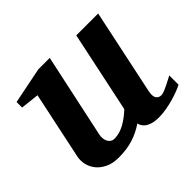

<svg xmlns="http://www.w3.org/2000/svg" viewBox="-125 -656 824 824"><g transform="rotate(-45 287.0 -244.0)"><path d="M571.8 -27.8Q561.5 -22.5 543.7 -15.4Q525.9 -8.3 504.2 -2.2Q482.4 3.9 459 8.1Q435.5 12.2 414.1 12.2Q388.2 12.2 372.1 6.8Q356 1.5 346.9 -6.1Q337.9 -13.7 334 -21.7Q330.1 -29.8 329.1 -35.2Q295.9 -12.2 257.3 0Q218.8 12.2 169.9 12.2Q132.8 12.2 107.2 -0.5Q81.5 -13.2 66.7 -32.2Q51.8 -51.3 47.1 -74Q42.5 -96.7 46.9 -117.2L111.8 -423.8L27.8 -433.1V-466.8L192.9 -500H262.2L180.2 -117.2Q177.7 -105.5 179 -94.7Q180.2 -84 184.6 -75.9Q189 -67.9 196.3 -63Q203.6 -58.1 212.9 -58.1Q229.5 -58.1 245.4 -62.7Q261.2 -67.4 276.1 -75.7Q291 -84 305.2 -94.7Q319.3 -105.5 333 -118.2L411.1 -487.8H543.9L461.9 -100.1Q456.1 -72.3 464.1 -60.1Q472.2 -47.9 487.8 -47.9Q491.7 -47.9 496.8 -49.1Q502 -50.3 511 -54Q520 -57.6 534.4 -64.7Q548.8 -71.8 571.8 -84Z"/></g></svg>

Font: Charis SIL
Style: Bold Italic
Weight: 700
Italic angle: -11°
Foundry: SIL International
Version: Version 4.112